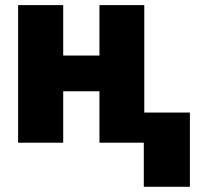

<svg xmlns="http://www.w3.org/2000/svg" viewBox="-20 -550 775 740"><path d="M223.6 -530.3H49.8V0H223.6V-198.2H363.3V0H534.2V169.9H711.9V-116.2H536.1V-530.3H363.3V-335.9H223.6Z"/></svg>

Font: Pretendard Black
Style: Regular
Weight: 900
Designer: Base glyphs from Inter by Rasmus Andersson; Hangeul glyphs from Noto Sans CJK(Source Han Sans) by Jang Soo-young and Kan
Foundry: Kil Hyung-jin
Version: Version 1.309;Glyphs 3.2 (3225)